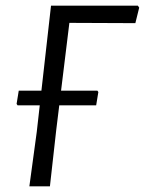

<svg xmlns="http://www.w3.org/2000/svg" viewBox="-20 -660 513 680"><path d="M473 -633 459.4 -578 225.7 -579 179.1 -199 156.8 0H84L110.2 -193L160.7 -640H468.2ZM328.3 -334 320.6 -287H42.2L38.8 -292L46.4 -339H324.9Z"/></svg>

Font: Alegreya Sans SC
Style: Italic
Weight: 400
Italic angle: -7°
Designer: Juan Pablo del Peral
Foundry: Huerta Tipografica
Version: Version 2.008; ttfautohint (v1.6)